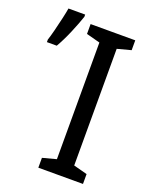

<svg xmlns="http://www.w3.org/2000/svg" viewBox="-154 -822 701 897"><g transform="rotate(20 197.0 -373.5)"><path d="M372 0H150V-49L218 -67V-647L150 -665V-714H372V-665L304 -647V-67L372 -49ZM-13 -565V-578Q-7 -595 1.5 -628.5Q10 -662 17.5 -695Q25 -728 28 -747H111V-736Q99 -700 78.5 -651.5Q58 -603 36 -565Z"/></g></svg>

Font: Avrile Sans Condensed
Style: Regular
Weight: 400
Width: 3
Designer: Monotype Design Team
Foundry: Monotype Imaging Inc.
Version: Version 2.001;September 10, 2019;FontCreator 11.5.0.2425 64-